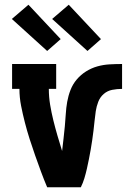

<svg xmlns="http://www.w3.org/2000/svg" viewBox="-20 -790 540 810"><path d="M179 0Q165 -33 152.5 -67Q140 -101 128 -135Q116 -169 105 -203.5Q94 -238 85 -273Q76 -308 69 -343.5Q62 -379 62 -415H31V-520H217V-415H186Q186 -381 191.5 -348Q197 -315 205 -282.5Q213 -250 222.5 -217.5Q232 -185 242 -153Q245 -179 248 -205Q251 -231 253.5 -257Q256 -283 257.5 -309Q259 -335 263.5 -360.5Q268 -386 277.5 -410.5Q287 -435 304 -455Q321 -475 343.5 -489Q366 -503 391 -510Q416 -517 442.5 -518.5Q469 -520 495 -520V-415Q474 -415 453.5 -411Q433 -407 417.5 -393.5Q402 -380 394.5 -360.5Q387 -341 384 -321Q381 -301 379 -280.5Q377 -260 374.5 -239.5Q372 -219 369 -198.5Q366 -178 362.5 -158Q359 -138 355 -118Q351 -98 346.5 -78Q342 -58 336 -38Q330 -18 321 0ZM349 -575 200 -710 270 -770 406 -625ZM179 -575 30 -710 100 -770 236 -625Z"/></svg>

Font: Iosevka Curly Slab Extrabold
Style: Regular
Weight: 800
Monospace: yes
Designer: Belleve Invis
Foundry: Belleve Invis
Version: Version 22.1.2; ttfautohint (v1.8.4)